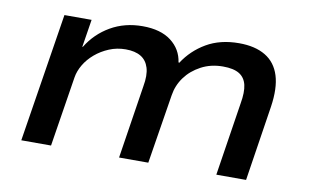

<svg xmlns="http://www.w3.org/2000/svg" viewBox="-59 -620 1181 731"><g transform="rotate(10 531.5 -254.0)"><path d="M59 0 138 -498H243L226 -391H228Q261 -445 315.5 -476.5Q370 -508 439 -508Q509 -508 549.5 -477Q590 -446 597 -396L600 -395Q633 -446 686 -477Q739 -508 812 -508Q874 -508 914 -484Q954 -460 969 -412Q984 -364 973 -291L928 0H813L857 -283Q865 -328 858.5 -355.5Q852 -383 830 -396.5Q808 -410 767 -410Q720 -410 682.5 -390Q645 -370 622 -338.5Q599 -307 593 -268L550 0H437L481 -283Q489 -327 480.5 -355Q472 -383 449.5 -396.5Q427 -410 391 -410Q357 -410 327 -397.5Q297 -385 273.5 -365Q250 -345 235.5 -320.5Q221 -296 217 -271L174 0Z"/></g></svg>

Font: Nunito Sans 7pt SemiExpanded SemiBold
Style: Italic
Weight: 600
Width: 6
Italic angle: -9°
Designer: Vernon Adams
Foundry: Vernon Adams
Version: Version 3.101;gftools[0.9.27]